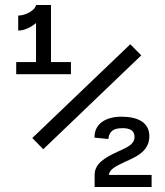

<svg xmlns="http://www.w3.org/2000/svg" viewBox="-20 -750 660 770"><path d="M53 -687.5V-627.5C77.5 -627.5 103.5 -640 124.5 -657.5V-501H45V-452.5H264.5V-501H184.5V-730H124.5C118.5 -704 77 -687.5 53 -687.5ZM502.5 -572.5 109.5 -196.5 153.5 -151.5 546.5 -528ZM467.5 -282C400 -282 358 -250.5 359 -198L414.5 -192.5C418 -225.5 437.5 -236 471.5 -236C501 -236 519.5 -226.5 519.5 -201C519.5 -170.5 488.5 -158.5 456 -143.5C400.5 -118.5 359.5 -94 359.5 -48.5V0H588V-48.5H416.5C419.5 -70 438.5 -81 482.5 -101.5C523 -120 579 -142 579 -203.5C579 -258.5 533.5 -282 467.5 -282Z"/></svg>

Font: Monaspace Argon
Style: Regular
Weight: 400
Designer: Riley Cran & the Lettermatic Team
Foundry: Lettermatic
Version: Version 1.200 (Monaspace Argon)